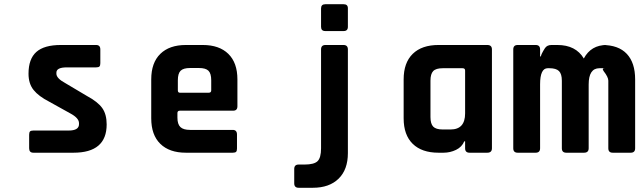

<svg xmlns="http://www.w3.org/2000/svg" viewBox="-20 -723 3040 909"><path d="M328 0H138Q118 0 118 -21V-85Q118 -96 122 -100.5Q126 -105 138 -105H305Q354 -105 354 -135V-140Q354 -164 313 -186L214 -241Q163 -267 139 -297Q115 -327 115 -374Q115 -444 152 -477Q189 -510 268 -510H435Q455 -510 455 -489V-424Q455 -413 451 -408.5Q447 -404 435 -404H296Q247 -404 247 -379V-374Q247 -352 290 -329L391 -269Q443 -241 464 -211.5Q485 -182 485 -134Q485 0 328 0Z M1082 0H860Q782 0 739 -42Q696 -84 696 -163V-347Q696 -426 739 -468Q782 -510 860 -510H940Q1018 -510 1061 -468Q1104 -426 1104 -347V-220Q1104 -199 1084 -199H832Q820 -199 820 -188V-166Q820 -135 834 -121.5Q848 -108 880 -108H1082Q1102 -108 1102 -86V-20Q1102 -9 1098 -4.5Q1094 0 1082 0ZM832 -284H968Q980 -284 980 -295V-343Q980 -375 967 -388Q954 -401 922 -401H880Q848 -401 835 -388Q822 -375 822 -343V-295Q822 -284 832 -284Z M1500 -596V-683Q1500 -703 1520 -703H1607Q1627 -703 1627 -684V-596Q1627 -576 1607 -576H1520Q1500 -576 1500 -596ZM1461 166H1394Q1373 166 1373 145V77Q1373 56 1394 56H1422Q1467 56 1483.5 40Q1500 24 1500 -21V-489Q1500 -510 1521 -510H1606Q1627 -510 1627 -489V2Q1627 80 1583 123Q1539 166 1461 166Z M2080 0H2056Q1977 0 1934 -42Q1891 -84 1891 -163V-347Q1891 -426 1934 -468Q1977 -510 2056 -510H2287Q2309 -510 2309 -489V-21Q2309 0 2287 0H2203Q2182 0 2182 -21V-54H2178Q2167 -27 2139 -13.5Q2111 0 2080 0ZM2182 -186V-389Q2182 -400 2170 -400H2076Q2044 -400 2031 -386.5Q2018 -373 2018 -341V-169Q2018 -137 2031 -123.5Q2044 -110 2076 -110H2113Q2182 -110 2182 -186Z M2516 0H2431Q2410 0 2410 -21V-489Q2410 -510 2431 -510H2516Q2537 -510 2537 -489V-456H2541Q2541 -465 2560 -495Q2570 -510 2591 -510H2619Q2706 -510 2744 -446Q2778 -510 2852 -510H2831Q2908 -510 2947.5 -468Q2987 -426 2987 -347V-21Q2987 0 2966 0H2881Q2860 0 2860 -21V-341Q2860 -358 2838 -386Q2828 -400 2843 -400H2818Q2767 -400 2767 -323V-21Q2767 0 2745 0H2661Q2640 0 2640 -21V-341Q2640 -373 2626.5 -386.5Q2613 -400 2581 -400H2573Q2537 -400 2537 -324V-21Q2537 0 2516 0Z"/></svg>

Font: RajdhaniMono
Style: Bold
Weight: 700
Monospace: yes
Designer: Satya Rajpurohit, Jyotish Sonowal
Foundry: Indian Type Foundry
Version: Version 1.201;PS 1.0;hotconv 1.0.78;makeotf.lib2.5.61930; tt